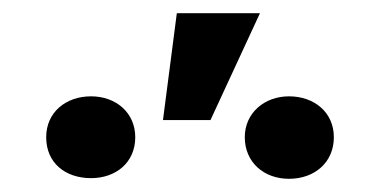

<svg xmlns="http://www.w3.org/2000/svg" viewBox="-20 -875 588 291"><path d="M248 -855 227 -693H299L374 -855ZM118 -605C156 -605 185 -629 185 -667C185 -704 156 -729 118 -729C80 -729 50 -705 50 -667C50 -628 79 -605 118 -605ZM418 -604C457 -604 486 -629 486 -667C486 -705 456 -729 418 -729C381 -729 351 -704 351 -667C351 -629 380 -604 418 -604Z"/></svg>

Font: Asimov
Style: Regular
Weight: 500
Designer: Google
Version: Version 2.000980; 2014